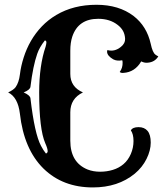

<svg xmlns="http://www.w3.org/2000/svg" viewBox="-20 -782 693 816"><path d="M536.1 -228Q543.9 -241.7 568.8 -241.7Q593.8 -241.7 607.2 -225.6Q620.6 -209.5 620.6 -176Q620.6 -142.6 602.8 -106.7Q585 -70.8 552.7 -43.9Q481.4 14.6 374.5 14.6Q247.1 14.6 165 -65.4Q81.5 -147.5 64.5 -299.3Q56.2 -368.7 14.6 -389.2Q37.6 -399.9 46.4 -411.6Q60.5 -431.6 64.7 -466.1Q68.8 -500.5 80.6 -537.6Q92.3 -574.7 111.6 -608.2Q130.9 -641.6 157.7 -669.7Q184.6 -697.8 219.2 -718.3Q292.5 -761.7 390.1 -761.7Q485.4 -761.7 547.9 -713.9Q604 -670.4 620.6 -595.7Q628.4 -558.6 640.6 -549.8Q645.5 -545.9 652.8 -542.5Q638.2 -518.1 608.4 -515.6Q595.2 -513.7 580.1 -521Q553.2 -475.1 504.4 -472.2Q494.1 -471.2 488.8 -476.1Q502 -493.7 501 -517.1Q501 -521.5 499.5 -525.9Q477.1 -521.5 461.4 -529.8Q436 -544.4 435.1 -561.5Q435.1 -565.4 436.5 -569.3Q466.8 -560.5 494.1 -583Q512.7 -598.1 511.7 -617.2Q510.7 -636.2 502.9 -650.4Q495.1 -664.6 480.5 -675.8Q447.3 -702.1 397.5 -702.1Q312.5 -702.1 287.1 -626Q278.8 -600.6 278.8 -566.4V-467.8Q278.8 -412.6 332.5 -389.2Q278.8 -363.3 278.8 -304.7V-184.1Q278.8 -91.3 352.5 -61.5Q376.5 -52.2 405.3 -52.2Q434.1 -52.2 459.7 -60.1Q485.4 -67.9 504.9 -84.5Q524.4 -101.1 535.9 -127.4Q547.4 -153.8 547.4 -182.9Q547.4 -211.9 536.1 -228ZM175.3 -129.4Q182.6 -132.3 182.6 -139.6Q182.6 -150.4 172.4 -173.3Q146.5 -232.4 146.5 -389.2Q146.5 -503.4 173.8 -583.5Q177.2 -595.7 177.2 -602.1Q177.2 -608.4 170.9 -610.4Q147.9 -581.5 138.2 -553.2Q120.1 -501.5 109.4 -413.1Q107.9 -400.4 80.6 -389.2Q107.9 -377 109.4 -364.3Q127 -212.9 154.3 -162.1Q163.6 -144 175.3 -129.4Z"/></svg>

Font: Rye
Style: Regular
Weight: 400
Designer: Nicole Fally
Foundry: Nicole Fally
Version: Version 1.001